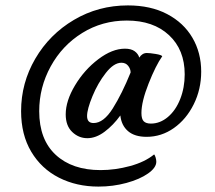

<svg xmlns="http://www.w3.org/2000/svg" viewBox="-20 -600 794 710"><path d="M580 -392Q556 -358 529.5 -291Q503 -224 503 -182Q503 -160 511.5 -151.5Q520 -143 538 -143Q572 -143 601 -167.5Q630 -192 646.5 -234Q663 -276 663 -325Q663 -416 605 -470Q547 -524 449 -524Q358 -524 284 -478Q210 -432 167.5 -354.5Q125 -277 125 -189Q125 -84 186 -27.5Q247 29 352 29Q406 29 461 14Q516 -1 550 -29Q553 -26 555.5 -17.5Q558 -9 558 -2Q558 20 527.5 41.5Q497 63 447.5 76.5Q398 90 344 90Q263 90 198 57Q133 24 95.5 -39Q58 -102 58 -189Q58 -293 110.5 -383Q163 -473 253.5 -526.5Q344 -580 453 -580Q537 -580 598 -548Q659 -516 691.5 -460.5Q724 -405 724 -335Q724 -270 696.5 -214.5Q669 -159 623 -126.5Q577 -94 522 -94Q478 -94 453.5 -115Q429 -136 425 -173Q399 -137 367 -113Q335 -89 303 -89Q271 -89 247 -112Q223 -135 223 -177Q223 -227 257.5 -284.5Q292 -342 343.5 -381Q395 -420 442 -420Q465 -420 478 -410.5Q491 -401 495 -387Q506 -404 523 -404Q534 -404 555.5 -400.5Q577 -397 580 -392ZM463 -332Q463 -345 454 -356.5Q445 -368 429 -368Q401 -368 371.5 -330.5Q342 -293 322 -244.5Q302 -196 302 -171Q302 -145 326 -145Q363 -145 397 -199Q431 -253 463 -332Z"/></svg>

Font: Charmonman
Style: Bold
Weight: 700
Designer: Ekaluck Peanpanawate
Foundry: Cadson Demak Co.,Ltd.
Version: Version 1.000; ttfautohint (v1.6)